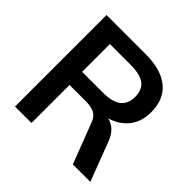

<svg xmlns="http://www.w3.org/2000/svg" viewBox="-177 -884 1056 1056"><g transform="rotate(45 351.0 -356.0)"><path d="M663 0H527L436 -237Q424 -270 399 -283Q374 -296 334 -296H205V0H77V-712H382Q502 -712 566 -659Q629 -607 629 -507Q629 -436 592 -387Q554 -337 485 -316Q548 -303 576 -228ZM364 -396Q438 -396 472 -423Q507 -450 507 -505Q507 -559 473 -586Q438 -612 364 -612H203V-396Z"/></g></svg>

Font: PRinguin Sans
Style: Bold
Weight: 700
Designer: Vernon Adams
Foundry: Vernon Adams
Version: ""